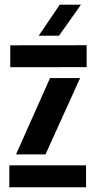

<svg xmlns="http://www.w3.org/2000/svg" viewBox="-20 -791 405 811"><path d="M19.4 0V-92.6H343.4V0ZM23.4 -507.1V-599.6L346 -600V-507.4ZM47.7 -138.7 191.3 -461.3H318.4L172.1 -138.7ZM143.5 -640 232.4 -771.2H322L229 -640Z"/></svg>

Font: Big Shoulders Stencil Display SC Thin
Style: Regular
Weight: 100
Designer: Patric King
Foundry: XO Type Co
Version: Version 2.001